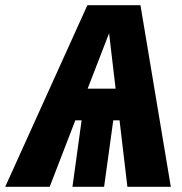

<svg xmlns="http://www.w3.org/2000/svg" viewBox="-74 -714 695 734"><path d="M383 -254H359L324 0H203L238 -254H214L116 0H-54L260 -694H463L579 0H413ZM368 -375 343 -587 261 -375Z"/></svg>

Font: Fira Sans Condensed ExtraBold
Style: Italic
Weight: 800
Width: 3
Italic angle: -8°
Designer: bBox Type GmbH & Carrois Corporate GbR & Edenspiekermann AG
Foundry: bBox Type GmbH & Carrois Corporate GbR & Edenspiekermann AG
Version: Version 4.301